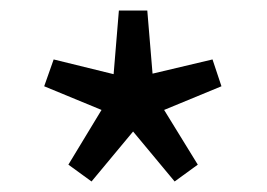

<svg xmlns="http://www.w3.org/2000/svg" viewBox="-20 -816 507 365"><path d="M154 -471 233 -566 312 -471 356 -503 292 -607 401 -652 384 -703 270 -676 260 -796H206L196 -675L82 -703L64 -652L173 -607L110 -503Z"/></svg>

Font: Noto Sans CJK TC Regular
Style: Regular
Weight: 400
Designer: Ryoko NISHIZUKA (kana & ideographs); Paul D. Hunt (Latin, Greek & Cyrillic); Wenlong ZHANG (bopomofo); Sandoll Communica
Foundry: Adobe Systems Incorporated
Version: Version 1.001;PS 1.001;hotconv 1.0.78;makeotf.lib2.5.61930